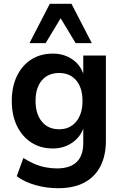

<svg xmlns="http://www.w3.org/2000/svg" viewBox="-20 -796 644 1010"><path d="M286 194Q225 194 167.5 178Q110 162 68 131L103 35Q129 52 158.5 65Q188 78 219 84Q250 90 279 90Q348 90 383 56.5Q418 23 418 -43V-125H420Q404 -76 360 -45.5Q316 -15 258 -15Q193 -15 144.5 -46.5Q96 -78 69 -134Q42 -190 42 -265Q42 -340 69 -396Q96 -452 144.5 -483Q193 -514 258 -514Q317 -514 361 -483.5Q405 -453 420 -402H418V-504H537V-56Q537 24 507.5 80Q478 136 422.5 165Q367 194 286 194ZM291 -116Q348 -116 381 -156.5Q414 -197 414 -265Q414 -334 381 -373Q348 -412 291 -412Q233 -412 200 -373Q167 -334 167 -265Q167 -197 200 -156.5Q233 -116 291 -116ZM135 -569 242 -776H356L463 -569H378L299 -700L220 -569Z"/></svg>

Font: Nunitoga
Style: Bold
Weight: 700
Designer: Vernon Adams
Foundry: Vernon Adams
Version: Version 1.0